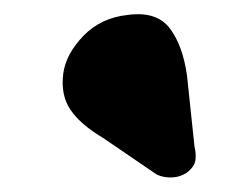

<svg xmlns="http://www.w3.org/2000/svg" viewBox="-20 -775 332 270"><path d="M243 -668.5 253.5 -569Q256 -559 254.8 -549.8Q253.5 -540.5 243 -532.5Q234 -526 222 -525.5Q210 -525 200.5 -529.5L125 -581Q93 -600 79 -620.8Q65 -641.5 69 -672Q73 -699.5 97.5 -724.8Q122 -750 159.5 -754Q200 -759.5 218.5 -735.5Q237 -711.5 243 -668.5Z"/></svg>

Font: Fraunces 9pt S000 Black
Style: Italic
Weight: 900
Italic angle: -16°
Version: Version 1.000; ttfautohint (v1.8.3)